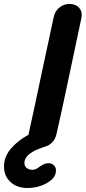

<svg xmlns="http://www.w3.org/2000/svg" viewBox="-110 -733 429 960"><path d="M173 -65Q195 -160 236 -355Q277 -548 297 -643Q302 -669 291.5 -686Q281 -703 261.5 -709.5Q242 -716 220.5 -711.5Q199 -707 181.5 -690.5Q164 -674 158 -645Q137 -550 96 -356Q55 -161 34 -67Q29 -41 39.5 -24Q50 -7 69.5 -0.5Q89 6 110.5 1.5Q132 -3 149.5 -19.5Q167 -36 173 -65ZM28 207Q63 207 95.5 195.5Q128 184 149 164.5Q170 145 170 119Q170 104 159.5 93.5Q149 83 133 83Q120 83 111 87Q102 91 89 100Q78 108 70 112Q62 116 51 116Q35 116 23.5 107Q12 98 12 82Q12 51 52 27Q71 15 101 5Q119 -1 129 -6Q160 -21 160 -49Q160 -67 146.5 -77Q133 -87 113 -87Q98 -87 69 -76Q40 -65 8 -44.5Q-24 -24 -50 4Q-90 47 -90 100Q-90 147 -57.5 177Q-25 207 28 207Z"/></svg>

Font: Balsamiq Sans
Style: Bold Italic
Weight: 700
Italic angle: -12°
Designer: Michael Angeles
Foundry: Balsamiq SRL
Version: Version 1.020; ttfautohint (v1.8.4.7-5d5b);gftools[0.9.26]